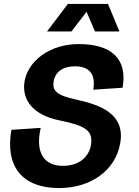

<svg xmlns="http://www.w3.org/2000/svg" viewBox="-20 -940 706 976"><path d="M280 16C442 16 567 -74 591 -211C618 -361 491 -407 366 -434C266 -456 245 -479 253 -528C261 -574 300 -603 360 -603C427 -603 469 -570 454 -484L603 -494C629 -639 549 -716 380 -716C233 -716 124 -631 105 -528C88 -429 153 -355 278 -329C415 -301 455 -277 442 -201C433 -150 390 -97 300 -97C207 -97 157 -160 187 -290L38 -280C5 -94 93 16 280 16ZM219 -780H343L420 -880L463 -780H587L529 -920H325Z"/></svg>

Font: Uncut Sans
Style: Bold Italic
Weight: 700
Italic angle: -10°
Designer: Kasper Nordkvist
Foundry: Uncut Type
Version: Version 1.111;FEAKit 1.0